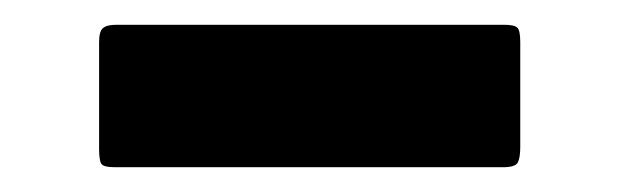

<svg xmlns="http://www.w3.org/2000/svg" viewBox="-20 -465 500 155"><path d="M74 -445Q66 -445 63 -442.2Q60 -439.5 60 -431V-345Q60 -335.5 61.8 -332.8Q63.5 -330 73 -330H386Q396 -330 398 -333.8Q400 -337.5 400 -346.5V-431Q400 -440 397.8 -442.5Q395.5 -445 387 -445Z"/></svg>

Font: Besley Black
Style: Italic
Weight: 900
Italic angle: -13°
Designer: Owen Earl
Foundry: indestructible type*
Version: Version 2.001